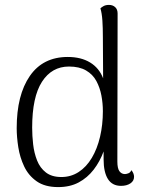

<svg xmlns="http://www.w3.org/2000/svg" viewBox="-20 -749 597 782"><path d="M217 13Q163 13 129.5 -10.5Q96 -34 78.5 -71Q61 -108 54.5 -149.5Q48 -191 48 -227Q48 -362 101.5 -439.5Q155 -517 256 -517Q310 -517 347 -494.5Q384 -472 400 -430L399 -597Q399 -636 397 -665.5Q395 -695 389 -715Q394 -720 402.5 -724.5Q411 -729 424 -729Q439 -729 449 -720Q459 -711 459 -694L458 -91Q458 -63 466.5 -51.5Q475 -40 489 -40Q494 -40 502.5 -43Q511 -46 515 -56Q521 -49 523.5 -42Q526 -35 526 -29Q526 -12 511 -2Q496 8 473 8Q437 8 419.5 -20Q402 -48 402 -100V-205L424 -224Q418 -176 402.5 -133.5Q387 -91 361.5 -58Q336 -25 300.5 -6Q265 13 217 13ZM230 -28Q269 -28 300.5 -48.5Q332 -69 354 -106Q376 -143 387.5 -192Q399 -241 399 -296Q399 -328 393 -360Q387 -392 372.5 -419Q358 -446 330.5 -462Q303 -478 261 -478Q191 -478 151 -416Q111 -354 111 -229Q111 -196 115 -161Q119 -126 131 -95.5Q143 -65 167 -46.5Q191 -28 230 -28Z"/></svg>

Font: Arima Light
Style: Regular
Weight: 300
Designer: Joana Correia and Natanael Gama
Foundry: NDISCOVER
Version: Version 1.101;gftools[0.9.23]